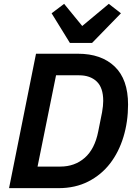

<svg xmlns="http://www.w3.org/2000/svg" viewBox="-20 -977 713 997"><path d="M167 -698H385Q506 -698 575.5 -631.5Q645 -565 645 -434Q645 -345 621 -266Q597 -187 551.5 -128Q506 -69 438.5 -34.5Q371 0 284 0H27ZM293 -112Q368 -112 420 -157.5Q472 -203 490 -294L510 -394Q513 -410 514.5 -426Q516 -442 516 -453Q516 -522 482 -554Q448 -586 391 -586H271L175 -112ZM343 -754 248 -908 313 -957 407 -842 545 -957 608 -908 458 -754Z"/></svg>

Font: IBM Plex Sans SmBld
Style: Italic
Weight: 600
Italic angle: -11°
Designer: Mike Abbink, Paul van der Laan, Pieter van Rosmalen
Foundry: Bold Monday
Version: Version 3.005